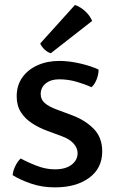

<svg xmlns="http://www.w3.org/2000/svg" viewBox="-20 -756 477 788"><path d="M32 -37Q33 -54 42.8 -74.2Q52.5 -94.5 65 -105.5Q96.5 -88.5 132.8 -74.8Q169 -61 206 -61Q248.5 -61 273.2 -79.5Q298 -98 298.5 -126.5Q298.5 -148.5 282 -167Q265.5 -185.5 233.5 -197L175.5 -218.5Q141 -231 112 -249.8Q83 -268.5 65.8 -295.5Q48.5 -322.5 48.5 -360.5Q48.5 -405.5 71.5 -438Q94.5 -470.5 134.2 -488.2Q174 -506 223.5 -506Q263.5 -506 308.8 -495.5Q354 -485 384.5 -470.5Q385 -452.5 377 -431.2Q369 -410 355.5 -398Q330 -410 295 -420.2Q260 -430.5 222.5 -430.5Q189 -430.5 168 -413.8Q147 -397 147 -369.5Q147 -348 163.2 -333.5Q179.5 -319 211.5 -307L273 -284Q329 -263.5 364.2 -227.8Q399.5 -192 399.5 -134.5Q399.5 -65.5 346 -26.2Q292.5 13 205.5 13Q153 13 108.8 -2Q64.5 -17 32 -37ZM287.5 -735.5Q309.5 -728.5 329.8 -709.8Q350 -691 358 -670L188.5 -537.5Q175 -541.5 163 -552.8Q151 -564 145 -577.5Z"/></svg>

Font: Signika Negative
Style: Regular
Weight: 400
Designer: Anna Giedry
Foundry: Anna Giedry
Version: Version 2.001